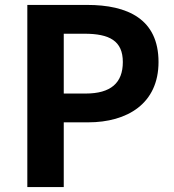

<svg xmlns="http://www.w3.org/2000/svg" viewBox="-20 -760 707 780"><path d="M91 0H239V-263H338C497 -263 624 -339 624 -508C624 -683 498 -740 334 -740H91ZM239 -380V-623H323C425 -623 479 -594 479 -508C479 -423 430 -380 328 -380Z"/></svg>

Font: Genne Gothic Bold
Style: Regular
Weight: 700
Designer: Ryoko NISHIZUKA (kana & ideographs); Paul D. Hunt (Latin, Greek & Cyrillic); Wenlong ZHANG (bopomofo); Sandoll Communica
Foundry: Adobe Systems Incorporated
Version: Version 1.004;PS 1.004;hotconv 16.6.51;makeotf.lib2.5.65220